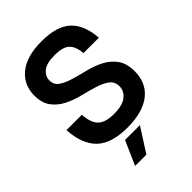

<svg xmlns="http://www.w3.org/2000/svg" viewBox="-260 -820 1131 1131"><g transform="rotate(-45 305.0 -254.5)"><path d="M305 9Q174 9 111 -50.5Q48 -110 40 -235H168Q173 -163 204.5 -133.5Q236 -104 305 -104Q377 -104 410.5 -131Q444 -158 444 -197Q444 -236 415 -257Q386 -278 342 -291.5Q298 -305 247 -317.5Q196 -330 152 -352Q108 -374 79 -412Q50 -450 50 -514Q50 -556 66 -591.5Q82 -627 113.5 -653.5Q145 -680 193 -694.5Q241 -709 305 -709Q433 -709 492.5 -653.5Q552 -598 560 -485H432Q427 -545 398.5 -571Q370 -597 304 -597Q236 -597 206 -572.5Q176 -548 176 -513Q176 -476 205 -456.5Q234 -437 278 -424Q322 -411 373 -398.5Q424 -386 468 -363.5Q512 -341 541 -301.5Q570 -262 570 -195Q570 -150 554 -112.5Q538 -75 505.5 -48Q473 -21 423 -6Q373 9 305 9ZM243 50H367L271 200H177Z"/></g></svg>

Font: PT Root UI Web Bold
Style: Regular
Weight: 700
Designer: Vitaly Kuzmin
Foundry: ParaType Ltd.
Version: Version 1.000W